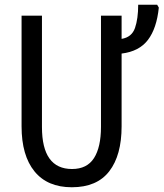

<svg xmlns="http://www.w3.org/2000/svg" viewBox="-20 -780 690 810"><path d="M493 -714V-616Q536 -623 549.5 -662Q563 -701 563 -760H643L650 -748Q641 -660 604 -611.5Q567 -563 493 -554V-247Q493 -125 441 -57.5Q389 10 283 10Q180 10 125.5 -57Q71 -124 71 -247V-714H157V-244Q157 -67 284 -67Q347 -67 376.5 -113Q406 -159 406 -245V-714Z"/></svg>

Font: Avrile Sans Condensed
Style: Regular
Weight: 400
Width: 3
Designer: Monotype Design Team
Foundry: Monotype Imaging Inc.
Version: Version 2.001;September 10, 2019;FontCreator 11.5.0.2425 64-